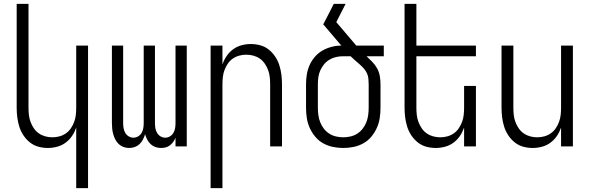

<svg xmlns="http://www.w3.org/2000/svg" viewBox="-20 -755 3040 990"><path d="M373 215V-97Q365 -74 351.5 -54Q338 -34 318.5 -19.5Q299 -5 275 1.5Q251 8 227 8Q202 8 178 1.5Q154 -5 134.5 -20.5Q115 -36 101 -57Q87 -78 79.5 -102Q72 -126 69 -150.5Q66 -175 66 -200V-735H127V-200Q127 -181 129 -162.5Q131 -144 137.5 -126.5Q144 -109 154.5 -93.5Q165 -78 180 -67.5Q195 -57 213 -52Q231 -47 250 -47Q269 -47 287 -52Q305 -57 320 -67.5Q335 -78 345.5 -93.5Q356 -109 362.5 -126.5Q369 -144 371 -162.5Q373 -181 373 -200V-520H434V215Z M646 8Q631 8 617 3Q603 -2 592.5 -12Q582 -22 575 -35Q568 -48 564 -62.5Q560 -77 558.5 -91.5Q557 -106 557 -121V-520H615V-121Q615 -108 617 -95Q619 -82 625.5 -70.5Q632 -59 643.5 -52Q655 -45 668 -45Q681 -45 692.5 -52Q704 -59 710.5 -70.5Q717 -82 719 -95Q721 -108 721 -121V-520H779V-121Q779 -108 781 -95Q783 -82 789.5 -70.5Q796 -59 807.5 -52Q819 -45 832 -45Q845 -45 856.5 -52Q868 -59 874.5 -70.5Q881 -82 883 -95Q885 -108 885 -121V-520H943V0H885V-44Q880 -33 873 -23Q866 -13 856 -5.5Q846 2 834 5Q822 8 810 8Q795 8 781 3Q767 -2 756.5 -12Q746 -22 739 -35.5Q732 -49 728 -63Q724 -49 717 -35.5Q710 -22 699.5 -12Q689 -2 675 3Q661 8 646 8Z M1066 215V-520H1127V-423Q1135 -446 1148.5 -466Q1162 -486 1181.5 -500.5Q1201 -515 1225 -521.5Q1249 -528 1273 -528Q1298 -528 1322 -521.5Q1346 -515 1365.5 -499.5Q1385 -484 1399 -463Q1413 -442 1420.5 -418Q1428 -394 1431 -369.5Q1434 -345 1434 -320V0H1373V-320Q1373 -339 1371 -357.5Q1369 -376 1362.5 -393.5Q1356 -411 1345.5 -426.5Q1335 -442 1320 -452.5Q1305 -463 1287 -468Q1269 -473 1250 -473Q1231 -473 1213 -468Q1195 -463 1180 -452.5Q1165 -442 1154.5 -426.5Q1144 -411 1137.5 -393.5Q1131 -376 1129 -357.5Q1127 -339 1127 -320V215Z M1750 8Q1723 8 1696.5 2.5Q1670 -3 1646.5 -16Q1623 -29 1605.5 -50Q1588 -71 1577 -95.5Q1566 -120 1562 -146.5Q1558 -173 1558 -200V-320Q1558 -346 1562 -371Q1566 -396 1576.5 -419.5Q1587 -443 1604 -462.5Q1621 -482 1643 -494.5Q1665 -507 1690 -513.5Q1715 -520 1740 -520L1648 -628H1646Q1660 -654 1673.5 -681Q1687 -708 1701 -735H1762L1714 -641L1817 -520H1959V-465H1870Q1886 -450 1900.5 -435Q1915 -420 1925 -401.5Q1935 -383 1938.5 -362Q1942 -341 1942 -320V-200Q1942 -173 1938 -146.5Q1934 -120 1923 -95.5Q1912 -71 1894.5 -50Q1877 -29 1853.5 -16Q1830 -3 1803.5 2.5Q1777 8 1750 8ZM1750 -47Q1769 -47 1788 -51.5Q1807 -56 1823 -66.5Q1839 -77 1850.5 -92Q1862 -107 1869 -125Q1876 -143 1878.5 -162Q1881 -181 1881 -200V-320Q1881 -335 1879.5 -350Q1878 -365 1871.5 -378.5Q1865 -392 1854.5 -403.5Q1844 -415 1833 -424.5Q1822 -434 1810.5 -444Q1799 -454 1788 -465H1750Q1731 -465 1713 -461Q1695 -457 1679 -447.5Q1663 -438 1651 -423.5Q1639 -409 1631.5 -392Q1624 -375 1621.5 -357Q1619 -339 1619 -320V-200Q1619 -181 1621.5 -162Q1624 -143 1631 -125Q1638 -107 1649.5 -92Q1661 -77 1677 -66.5Q1693 -56 1712 -51.5Q1731 -47 1750 -47Z M2227 8Q2202 8 2178 1.5Q2154 -5 2134.5 -20.5Q2115 -36 2101 -57Q2087 -78 2079.5 -102Q2072 -126 2069 -150.5Q2066 -175 2066 -200V-735H2127V-520H2434V-465H2127V-200Q2127 -181 2129 -162.5Q2131 -144 2137.5 -126.5Q2144 -109 2154.5 -93.5Q2165 -78 2180 -67.5Q2195 -57 2213 -52Q2231 -47 2250 -47Q2269 -47 2287 -52Q2305 -57 2320 -67.5Q2335 -78 2345.5 -93.5Q2356 -109 2362.5 -126.5Q2369 -144 2371 -162.5Q2373 -181 2373 -200V-312H2434V0H2373V-97Q2365 -74 2351.5 -54Q2338 -34 2318.5 -19.5Q2299 -5 2275 1.5Q2251 8 2227 8Z M2727 8Q2702 8 2678 1.5Q2654 -5 2634.5 -20.5Q2615 -36 2601 -57Q2587 -78 2579.5 -102Q2572 -126 2569 -150.5Q2566 -175 2566 -200V-520H2627V-200Q2627 -181 2629 -162.5Q2631 -144 2637.5 -126.5Q2644 -109 2654.5 -93.5Q2665 -78 2680 -67.5Q2695 -57 2713 -52Q2731 -47 2750 -47Q2769 -47 2787 -52Q2805 -57 2820 -67.5Q2835 -78 2845.5 -93.5Q2856 -109 2862.5 -126.5Q2869 -144 2871 -162.5Q2873 -181 2873 -200V-520H2934V0H2873V-97Q2865 -74 2851.5 -54Q2838 -34 2818.5 -19.5Q2799 -5 2775 1.5Q2751 8 2727 8Z"/></svg>

Font: Iosevka Fixed Light
Style: Regular
Weight: 300
Monospace: yes
Designer: Belleve Invis
Foundry: Belleve Invis
Version: Version 32.3.0